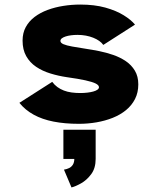

<svg xmlns="http://www.w3.org/2000/svg" viewBox="-20 -532 690 842"><path d="M326 11Q264 11 214.5 1.2Q165 -8.5 127.8 -29Q90.5 -49.5 65 -81L209 -173Q219 -159.5 231.8 -150.2Q244.5 -141 260 -135Q275.5 -129 293.8 -126.5Q312 -124 332 -124Q348.5 -124 363.2 -125.8Q378 -127.5 389.5 -130.8Q401 -134 407.5 -138.8Q414 -143.5 414 -149.5Q414 -158.5 399.5 -165.8Q385 -173 354.2 -179.8Q323.5 -186.5 273.5 -193.5Q236 -199 201 -209.8Q166 -220.5 138.5 -239Q111 -257.5 95 -285.8Q79 -314 79 -354Q79 -387.5 93 -413.2Q107 -439 131.8 -457.8Q156.5 -476.5 189 -488.5Q221.5 -500.5 258 -506.2Q294.5 -512 332 -512Q394 -512 441.8 -498.8Q489.5 -485.5 522.2 -465.2Q555 -445 572 -424L433 -335Q426.5 -344.5 415.2 -352.5Q404 -360.5 389 -366.5Q374 -372.5 356.5 -375.8Q339 -379 320 -379Q305 -379 291.5 -377.2Q278 -375.5 267.5 -372Q257 -368.5 251 -363.8Q245 -359 245 -352.5Q245 -344 258.2 -338.2Q271.5 -332.5 296.5 -328Q321.5 -323.5 357 -318Q384 -314 415.2 -307.8Q446.5 -301.5 476.8 -291Q507 -280.5 531.8 -263.8Q556.5 -247 571.5 -222Q586.5 -197 586.5 -162Q586.5 -126 572.2 -98Q558 -70 532.8 -49.2Q507.5 -28.5 474.2 -15.2Q441 -2 403.2 4.5Q365.5 11 326 11ZM293.5 290 260.5 212Q273 210 283.2 205Q293.5 200 299.8 189.8Q306 179.5 306 163L399.5 165Q399.5 205.5 380 231.8Q360.5 258 335.5 272Q310.5 286 293.5 290ZM258 165V37H399.5V165Z"/></svg>

Font: Trispace Thin ExtraBold
Style: Regular
Weight: 800
Version: Version 1.210